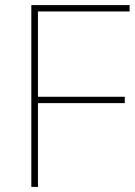

<svg xmlns="http://www.w3.org/2000/svg" viewBox="-20 -734 532 754"><path d="M129 0V-329H470V-354H129V-689H489V-714H103V0Z"/></svg>

Font: Noto Sans Meetei Mayek Thin
Style: Regular
Weight: 100
Designer: Monotype Design Team and Neelakash Kshetrimayum
Foundry: Monotype Imaging Inc.
Version: Version 2.002